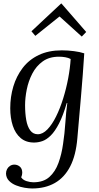

<svg xmlns="http://www.w3.org/2000/svg" viewBox="-20 -796 558 1087"><path d="M162 271Q144 271 119.5 267Q95 263 71 253.5Q47 244 31 227.5Q15 211 14 187Q14 173 20 161.5Q26 150 37 143Q48 136 61 136Q79 136 92.5 147.5Q106 159 106 182Q106 194 100 208Q110 223 130.5 229.5Q151 236 169 236Q226 236 259.5 206Q293 176 311 126.5Q329 77 337 19Q346 -40 350 -101.5Q354 -163 361 -213H358Q337 -141 314 -96.5Q291 -52 267 -28.5Q243 -5 219.5 3Q196 11 173 11Q127 11 97 -14.5Q67 -40 52.5 -84Q38 -128 38 -183Q38 -248 55.5 -306.5Q73 -365 108.5 -411.5Q144 -458 199.5 -484.5Q255 -511 330 -511Q364 -511 398.5 -506.5Q433 -502 457 -494Q453 -434 448.5 -372Q444 -310 438.5 -249Q433 -188 428 -129Q423 -70 418 -14Q410 83 377.5 146Q345 209 290.5 240Q236 271 162 271ZM194 -36Q222 -36 248.5 -63.5Q275 -91 297.5 -136.5Q320 -182 337.5 -238Q355 -294 366 -352.5Q377 -411 380 -462Q367 -469 349.5 -472Q332 -475 314 -475Q259 -475 222 -448.5Q185 -422 163 -379.5Q141 -337 131.5 -289.5Q122 -242 122 -200Q122 -154 128.5 -117Q135 -80 151 -58Q167 -36 194 -36ZM443 -589 318 -702H316L180 -593L158 -619L326 -776H328L468 -615Z"/></svg>

Font: Lora
Style: Italic
Weight: 400
Italic angle: -3°
Designer: Olga Karpushina, Alexei Vanyashin (Cyrillic)
Foundry: Cyreal
Version: Version 3.008